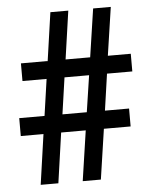

<svg xmlns="http://www.w3.org/2000/svg" viewBox="-52 -757 631 801"><g transform="rotate(-5 263.5 -357.0)"><path d="M402 -438 380 -285H481V-210H369L338 0H262L293 -210H190L160 0H86L116 -210H21V-285H127L149 -438H48V-512H160L189 -714H264L235 -512H338L368 -714H442L412 -512H508V-438ZM202 -285H304L327 -438H224Z"/></g></svg>

Font: Noto Sans Ethiopic Condensed Medium
Style: Regular
Weight: 500
Width: 3
Designer: Monotype Design Team
Foundry: Monotype Imaging Inc.
Version: Version 2.102; ttfautohint (v1.8.4.7-5d5b)